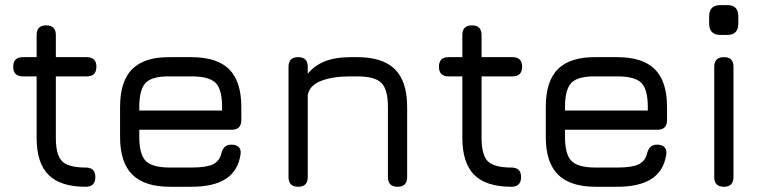

<svg xmlns="http://www.w3.org/2000/svg" viewBox="-20 -714 2924 734"><path d="M307.5 0Q211 0 165.5 -45.5Q120 -91 120 -187V-422H67.5Q30.5 -422 30.5 -459Q30.5 -495.5 67.5 -495.5H120V-580Q120 -617 156.5 -617Q193.5 -617 193.5 -580V-495.5H312Q348.5 -495.5 348.5 -459Q348.5 -422 312 -422H193.5V-187Q193.5 -121 217.8 -97.2Q242 -73.5 307.5 -73.5Q325.5 -73.5 335 -64.8Q344.5 -56 344.5 -37Q344.5 0 307.5 0Z M512.5 -218V-190Q512.5 -123.5 537.5 -98.5Q562.5 -73.5 630 -73.5H712Q767 -73.5 792.8 -85.2Q818.5 -97 826 -126.5Q830 -143 838.8 -152Q847.5 -161 865 -161Q883.5 -161 893 -151.2Q902.5 -141.5 899.5 -123Q890 -60.5 843.2 -30.2Q796.5 0 712 0H630Q532.5 0 485.8 -46.5Q439 -93 439 -190V-305Q439 -404 485.8 -450.2Q532.5 -496.5 630 -495.5H712Q809.5 -495.5 856 -449.2Q902.5 -403 902.5 -305V-255Q902.5 -218 866 -218ZM630 -422Q562.5 -423 537.5 -398Q512.5 -373 512.5 -305V-291.5H829V-305Q829 -372.5 804.2 -397.2Q779.5 -422 712 -422Z M1120 0Q1083 0 1083 -37V-459Q1083 -495.5 1120 -495.5Q1156.5 -495.5 1156.5 -459V-432Q1207.5 -495.5 1318 -495.5H1346Q1443.5 -495.5 1490 -449Q1536.5 -402.5 1536.5 -305V-37Q1536.5 0 1500 0Q1463 0 1463 -37V-305Q1463 -372.5 1437.8 -397.2Q1412.5 -422 1346 -422H1318Q1252 -422 1207.5 -404.8Q1163 -387.5 1156.5 -350.5V-37Q1156.5 0 1120 0Z M1935 0Q1838.5 0 1793 -45.5Q1747.5 -91 1747.5 -187V-422H1695Q1658 -422 1658 -459Q1658 -495.5 1695 -495.5H1747.5V-580Q1747.5 -617 1784 -617Q1821 -617 1821 -580V-495.5H1939.5Q1976 -495.5 1976 -459Q1976 -422 1939.5 -422H1821V-187Q1821 -121 1845.2 -97.2Q1869.5 -73.5 1935 -73.5Q1953 -73.5 1962.5 -64.8Q1972 -56 1972 -37Q1972 0 1935 0Z M2140 -218V-190Q2140 -123.5 2165 -98.5Q2190 -73.5 2257.5 -73.5H2339.5Q2394.5 -73.5 2420.2 -85.2Q2446 -97 2453.5 -126.5Q2457.5 -143 2466.2 -152Q2475 -161 2492.5 -161Q2511 -161 2520.5 -151.2Q2530 -141.5 2527 -123Q2517.5 -60.5 2470.8 -30.2Q2424 0 2339.5 0H2257.5Q2160 0 2113.2 -46.5Q2066.5 -93 2066.5 -190V-305Q2066.5 -404 2113.2 -450.2Q2160 -496.5 2257.5 -495.5H2339.5Q2437 -495.5 2483.5 -449.2Q2530 -403 2530 -305V-255Q2530 -218 2493.5 -218ZM2257.5 -422Q2190 -423 2165 -398Q2140 -373 2140 -305V-291.5H2456.5V-305Q2456.5 -372.5 2431.8 -397.2Q2407 -422 2339.5 -422Z M2734 -580.5Q2691 -580.5 2691 -624.5V-651.5Q2691 -694.5 2734 -694.5H2761Q2802.5 -694.5 2802.5 -651.5V-624.5Q2802.5 -580.5 2761 -580.5ZM2747.5 0Q2710.5 0 2710.5 -37V-459Q2710.5 -495.5 2747.5 -495.5Q2784 -495.5 2784 -459V-37Q2784 0 2747.5 0Z"/></svg>

Font: Jura Light SemiBold
Style: Regular
Weight: 600
Version: Version 5.106